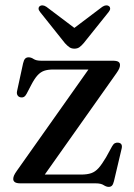

<svg xmlns="http://www.w3.org/2000/svg" viewBox="-20 -699 510 732"><path d="M424 -420 138 -15.5 119.5 -33.5H289Q312.5 -33.5 327.8 -38.8Q343 -44 355.8 -58.2Q368.5 -72.5 384.5 -99.5L407.5 -141.5Q412.5 -150.5 418.5 -153.2Q424.5 -156 431 -155Q439.5 -154 442.8 -148.5Q446 -143 444 -133.5L414.5 -8.5Q411.5 4 406.8 8.8Q402 13.5 394.5 13.5Q385.5 13.5 375.2 6.8Q365 0 345 0H58.5Q43 0 36.8 -4.5Q30.5 -9 30.5 -16.5Q30.5 -23 33.5 -30Q36.5 -37 44 -47.5L328.5 -450L345 -434H182.5Q162 -434 148 -429Q134 -424 122.8 -411.5Q111.5 -399 99.5 -376L81.5 -341.5Q77 -333 71.5 -329.8Q66 -326.5 58 -328Q50.5 -329.5 46.8 -335.8Q43 -342 45 -351.5L68 -457.5Q71 -470.5 76 -475.5Q81 -480.5 89 -480.5Q98.5 -480.5 108.2 -474Q118 -467.5 137 -467.5H409.5Q425 -467.5 431.2 -463.5Q437.5 -459.5 437.5 -451Q437.5 -445 434.5 -437.8Q431.5 -430.5 424 -420ZM283.5 -577.5 157 -673Q149.5 -678 142.8 -678.5Q136 -679 131 -675Q127 -672 127 -666.2Q127 -660.5 133 -653L227.5 -534.5Q236.5 -524.5 244.5 -519Q252.5 -513.5 263.5 -513.5Q275 -513.5 282.8 -519Q290.5 -524.5 299 -534.5L394 -653Q400 -660.5 400 -666.2Q400 -672 396 -675Q391 -679 384.2 -678.5Q377.5 -678 370 -673L243.5 -577.5Z"/></svg>

Font: Fraunces 24pt
Style: Regular
Weight: 400
Version: Version 1.000;[b76b70a41]